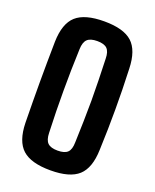

<svg xmlns="http://www.w3.org/2000/svg" viewBox="-150 -895 801 991"><g transform="rotate(20 250.0 -400.0)"><path d="M249.5 9Q142.5 9 95 -34Q47.5 -77 45 -177Q44 -238.5 43.5 -293.2Q43 -348 43 -400.8Q43 -453.5 43.5 -508.2Q44 -563 45 -623.5Q47.5 -723.5 95 -766.2Q142.5 -809 249.5 -809Q355.5 -809 402.8 -766.2Q450 -723.5 453 -623.5Q455.5 -563 456.5 -508.2Q457.5 -453.5 457.5 -400.5Q457.5 -347.5 456.5 -292.8Q455.5 -238 453 -177Q450 -77 402.8 -34Q355.5 9 249.5 9ZM249.5 -99.5Q288 -99.5 304.2 -115.5Q320.5 -131.5 321 -170.5Q323 -231 324.5 -287.8Q326 -344.5 326 -400.2Q326 -456 324.5 -513Q323 -570 321 -630.5Q320.5 -668.5 304.2 -684.8Q288 -701 249.5 -701Q212 -701 195.2 -684.8Q178.5 -668.5 177.5 -630.5Q175 -570.5 174 -513.8Q173 -457 173 -401.2Q173 -345.5 174 -288.5Q175 -231.5 177.5 -170.5Q178.5 -131.5 195.2 -115.5Q212 -99.5 249.5 -99.5Z"/></g></svg>

Font: Big Shoulders Text Thin ExtraBold
Style: Regular
Weight: 800
Version: Version 2.002